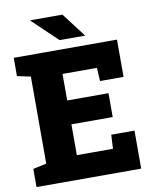

<svg xmlns="http://www.w3.org/2000/svg" viewBox="-96 -968 831 1040"><g transform="rotate(-10 319.5 -448.0)"><path d="M19.5 0V-100.1L93.3 -115.7V-594.7L19.5 -610.4V-710.9H587.4V-505.9H458L454.1 -579.1H264.6V-433.1H491.7V-301.8H264.6V-132.3H463.4L467.3 -209H595.2V0ZM421.4 -762.2H418H280.8L144 -892.6L145 -895.5H319.8Z"/></g></svg>

Font: Roboto Slab LO Black
Style: Regular
Weight: 900
Designer: Google
Version: Version 2.000